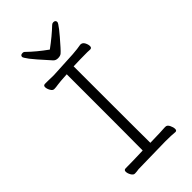

<svg xmlns="http://www.w3.org/2000/svg" viewBox="-272 -966 1044 1044"><g transform="rotate(-45 250.0 -444.0)"><path d="M101 4Q90 4 81.5 -11Q73 -26 73 -39Q73 -52 86 -52Q141 -52 220 -55Q221 -81 221 -640Q163 -637 146.5 -634Q130 -631 116 -631Q105 -631 96.5 -646Q88 -661 88 -674Q88 -687 101 -687H121Q134 -686 168 -686L321 -694Q362 -697 387 -702Q403 -702 411 -687Q419 -672 419 -659Q419 -645 406 -645L385 -646Q331 -646 278 -644Q278 -79 279 -55Q373 -57 391 -59H399Q412 -59 420 -42.5Q428 -26 428 -13Q428 0 417 0Q391 -3 341 -3L132 1Q115 4 103 4ZM249 -735Q232 -735 222 -746Q148 -828 136 -845Q116 -872 116 -878Q116 -892 133 -892Q142 -892 147 -886Q191 -843 251 -800Q311 -844 355 -886Q361 -892 369 -892Q386 -892 386 -877Q386 -863 301 -768Q285 -750 276 -742.5Q267 -735 249 -735Z"/></g></svg>

Font: LXGW WenKai Mono TC Light
Style: Regular
Weight: 300
Designer: LXGW / Fontworks Inc.
Foundry: LXGW / Fontworks Inc.
Version: Version 1.330